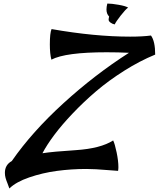

<svg xmlns="http://www.w3.org/2000/svg" viewBox="-20 -903 902 1091"><path d="M272 -564Q263.2 -596.7 263.2 -650.9Q263.2 -714.8 272.9 -737.8Q518.1 -694.8 719.2 -694.8Q789.6 -694.8 837.9 -701.2Q861.8 -668.5 861.8 -592.8Q773.9 -556.6 685.8 -501Q597.7 -445.3 526.6 -384.8Q455.6 -324.2 393.6 -259Q331.5 -193.8 288.8 -136.7Q246.1 -79.6 221.2 -32.2Q279.3 -41.5 410.2 -49.8Q551.8 -59.1 623 -105Q632.8 -85 642.8 -36.6Q652.8 11.7 652.8 46.9Q652.8 58.1 650.9 67.9Q633.3 66.9 594.5 63.7Q555.7 60.5 526.4 58.8Q497.1 57.1 470.2 57.1Q385.7 57.1 303.7 68.1Q221.7 79.1 146.2 105Q70.8 130.9 33.2 168Q29.8 156.2 22.7 139.2Q15.6 122.1 11.7 108.2Q7.8 94.2 7.8 79.1Q7.8 33.7 46.9 12.2Q162.1 -153.8 340.8 -316.7Q519.5 -479.5 712.9 -603Q652.8 -606 585.9 -606Q351.6 -606 272 -564ZM597.2 -791Q597.2 -797.4 600.1 -809.1Q585 -824.2 585 -849.1Q585 -864.3 589.8 -882.8Q614.7 -882.8 654.3 -875.7Q693.8 -868.7 708 -859.9Q693.4 -849.6 666 -814.7Q638.7 -779.8 631.8 -764.2Q618.7 -766.6 607.9 -774.7Q597.2 -782.7 597.2 -791Z"/></svg>

Font: Kaushan Script
Style: Regular
Weight: 400
Designer: Pablo Impallari
Foundry: Pablo Impallari
Version: Version 1.002